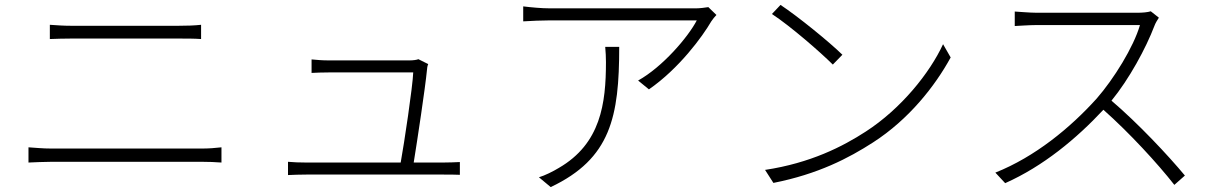

<svg xmlns="http://www.w3.org/2000/svg" viewBox="-20 -736 4960 782"><path d="M183 -635V-577C212 -578 238 -579 270 -579C315 -579 660 -579 707 -579C739 -579 772 -579 799 -577V-635C772 -632 741 -631 707 -631C659 -631 321 -631 270 -631C239 -631 212 -633 183 -635ZM96 -136V-74C127 -75 154 -77 189 -77C243 -77 748 -77 803 -77C828 -77 856 -76 882 -74V-136C856 -133 830 -131 803 -131C748 -131 243 -131 189 -131C154 -131 127 -134 96 -136Z M1153 -77V-23C1178 -24 1199 -25 1227 -25C1276 -25 1728 -25 1788 -25C1806 -25 1836 -25 1853 -24V-76C1834 -75 1805 -74 1785 -74H1665C1679 -160 1712 -378 1719 -451C1719 -458 1721 -468 1724 -475L1684 -495C1678 -492 1662 -490 1648 -490C1589 -490 1348 -490 1317 -490C1292 -490 1271 -492 1249 -494V-439C1271 -440 1290 -441 1318 -441C1344 -441 1593 -441 1663 -441C1661 -384 1626 -151 1612 -74H1227C1199 -74 1176 -75 1153 -77Z M2898 -675 2865 -707C2854 -705 2829 -702 2815 -702C2750 -702 2259 -702 2220 -702C2185 -702 2144 -706 2111 -710V-649C2146 -651 2185 -653 2220 -653C2258 -653 2743 -653 2818 -653C2782 -584 2678 -463 2579 -408L2623 -372C2746 -457 2841 -587 2877 -649C2883 -658 2891 -668 2898 -675ZM2502 -545H2445C2447 -523 2448 -503 2448 -483C2448 -315 2427 -151 2256 -52C2233 -38 2199 -21 2175 -14L2223 26C2468 -90 2502 -261 2502 -545Z M3159 -716 3124 -679C3199 -630 3322 -523 3372 -473L3411 -513C3358 -565 3230 -669 3159 -716ZM3096 -44 3130 9C3312 -27 3437 -92 3536 -156C3682 -250 3788 -385 3852 -502L3821 -556C3767 -439 3650 -293 3506 -200C3412 -139 3281 -72 3096 -44Z M4700 -664 4667 -690C4654 -686 4635 -684 4609 -684C4576 -684 4235 -684 4204 -684C4173 -684 4119 -689 4113 -689V-630C4117 -630 4172 -634 4204 -634C4234 -634 4591 -634 4623 -634C4597 -544 4516 -414 4447 -335C4339 -215 4195 -97 4034 -33L4074 10C4229 -59 4364 -171 4474 -289C4579 -196 4695 -70 4763 17L4806 -21C4737 -104 4616 -233 4507 -326C4579 -414 4647 -539 4682 -631C4685 -640 4695 -657 4700 -664Z"/></svg>

Font: Noto Sans CJK SC Light
Style: Regular
Weight: 300
Designer: Ryoko NISHIZUKA 西塚涼子 (kana, bopomofo & ideographs); Paul D. Hunt (Latin, Greek & Cyrillic); Sandoll Communications 산돌커뮤니
Foundry: Adobe
Version: Version 2.004;hotconv 1.0.118;makeotfexe 2.5.65603